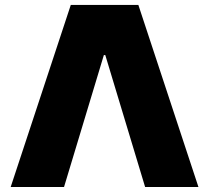

<svg xmlns="http://www.w3.org/2000/svg" viewBox="-20 -747 835 767"><path d="M235.8 0H22.7L262.8 -727.3H532.7L772.7 0H559.7L400.6 -527H394.9Z"/></svg>

Font: Karasuma Gothic
Style: Black
Weight: 900
Designer: Rasmus Andersson / Ryoko Nishizuka
Foundry: Genbu
Version: Version 1.00